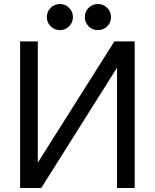

<svg xmlns="http://www.w3.org/2000/svg" viewBox="-20 -935 770 955"><path d="M420.7 -804.2Q401.9 -823.2 401.9 -850.1Q401.9 -877 420.7 -896Q439.5 -915 466.8 -915Q494.1 -915 513.2 -896Q532.2 -877 532.2 -850.1Q532.2 -823.2 513.2 -804.2Q494.1 -785.2 466.8 -785.2Q439.5 -785.2 420.7 -804.2ZM231.9 -804.2Q212.9 -823.2 212.9 -850.1Q212.9 -877 231.9 -896Q251 -915 277.8 -915Q304.7 -915 323.7 -896Q342.8 -877 342.8 -850.1Q342.8 -823.2 323.7 -804.2Q304.7 -785.2 277.8 -785.2Q251 -785.2 231.9 -804.2ZM80.1 -729H168V-126L548.8 -729H649.9V0H562V-598.1L185.1 0H80.1Z"/></svg>

Font: Miedinger*
Style: Book
Weight: 400
Version: Version 001.000